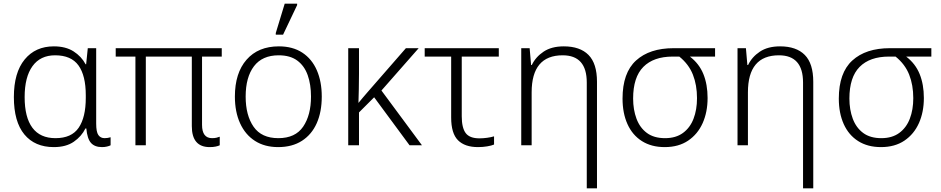

<svg xmlns="http://www.w3.org/2000/svg" viewBox="-20 -796 5158 1052"><path d="M275 10Q171 10 113.5 -59.5Q56 -129 56 -264Q56 -398 115 -470Q174 -542 275 -542Q340 -542 383 -514.5Q426 -487 449 -444H452L461 -532H507V-119Q507 -73 519 -56Q531 -39 553 -39Q570 -39 586 -44V0Q579 4 566 7Q553 10 539 10Q499 10 478.5 -13Q458 -36 453 -92H448Q427 -49 384.5 -19.5Q342 10 275 10ZM284 -39Q372 -39 411 -96Q450 -153 450 -260V-274Q450 -382 410 -437.5Q370 -493 282 -493Q201 -493 158 -433.5Q115 -374 115 -264Q115 -153 157.5 -96Q200 -39 284 -39Z M1129 10Q1031 10 1031 -105V-486H779V0H722V-486H614V-532H1195V-486H1087V-112Q1087 -39 1142 -39Q1156 -39 1166.5 -41.5Q1177 -44 1184 -47V0Q1176 4 1162 7Q1148 10 1129 10Z M1743 -267Q1743 -183 1715.5 -121Q1688 -59 1634.5 -24.5Q1581 10 1504 10Q1430 10 1377 -24Q1324 -58 1295.5 -120.5Q1267 -183 1267 -267Q1267 -396 1331 -469Q1395 -542 1508 -542Q1584 -542 1636.5 -507.5Q1689 -473 1716 -411Q1743 -349 1743 -267ZM1326 -267Q1326 -164 1369.5 -101.5Q1413 -39 1505 -39Q1598 -39 1641 -102Q1684 -165 1684 -267Q1684 -333 1666 -384Q1648 -435 1609 -464Q1570 -493 1507 -493Q1417 -493 1371.5 -433Q1326 -373 1326 -267ZM1491 -606V-615L1540 -776H1608V-768L1531 -606Z M2274 -532 2070 -300 2292 0H2224L2030 -263L1947 -180V0H1888V-532H1947V-391Q1947 -347 1946 -306.5Q1945 -266 1944 -232Q1957 -248 1968.5 -261.5Q1980 -275 1993 -290L2204 -532Z M2599 10Q2527 10 2489.5 -27.5Q2452 -65 2452 -152V-486H2307V-532H2713V-486H2510V-159Q2510 -96 2531.5 -67Q2553 -38 2607 -38Q2627 -38 2649 -41Q2671 -44 2687 -49V-4Q2673 2 2649 6Q2625 10 2599 10Z M3195 236V-344Q3195 -493 3063 -493Q2893 -493 2893 -290V0H2836V-532H2882L2890 -440H2894Q2915 -484 2958.5 -513Q3002 -542 3069 -542Q3158 -542 3204.5 -495Q3251 -448 3251 -348V236Z M3622 10Q3549 10 3497 -23Q3445 -56 3418 -116Q3391 -176 3391 -256Q3391 -397 3465 -464.5Q3539 -532 3671 -532H3898V-486H3760Q3811 -447 3834 -390Q3857 -333 3857 -259Q3857 -182 3830 -121.5Q3803 -61 3750.5 -25.5Q3698 10 3622 10ZM3624 -39Q3683 -39 3722 -67.5Q3761 -96 3780 -145.5Q3799 -195 3799 -258Q3799 -330 3776.5 -387Q3754 -444 3702 -486H3666Q3561 -486 3505 -429.5Q3449 -373 3449 -256Q3449 -195 3467.5 -145.5Q3486 -96 3524.5 -67.5Q3563 -39 3624 -39Z M4380 236V-344Q4380 -493 4248 -493Q4078 -493 4078 -290V0H4021V-532H4067L4075 -440H4079Q4100 -484 4143.5 -513Q4187 -542 4254 -542Q4343 -542 4389.5 -495Q4436 -448 4436 -348V236Z M4807 10Q4734 10 4682 -23Q4630 -56 4603 -116Q4576 -176 4576 -256Q4576 -397 4650 -464.5Q4724 -532 4856 -532H5083V-486H4945Q4996 -447 5019 -390Q5042 -333 5042 -259Q5042 -182 5015 -121.5Q4988 -61 4935.5 -25.5Q4883 10 4807 10ZM4809 -39Q4868 -39 4907 -67.5Q4946 -96 4965 -145.5Q4984 -195 4984 -258Q4984 -330 4961.5 -387Q4939 -444 4887 -486H4851Q4746 -486 4690 -429.5Q4634 -373 4634 -256Q4634 -195 4652.5 -145.5Q4671 -96 4709.5 -67.5Q4748 -39 4809 -39Z"/></svg>

Font: RS Noto Sans Light
Style: Regular
Weight: 300
Designer: Monotype Design Team
Foundry: Monotype Imaging Inc.
Version: Version 3.10